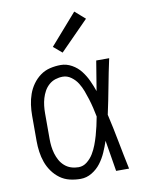

<svg xmlns="http://www.w3.org/2000/svg" viewBox="-86 -822 672 890"><g transform="rotate(-10 250.0 -376.5)"><path d="M221 8Q195 8 170 2Q145 -4 124.5 -19Q104 -34 89 -55Q74 -76 65.5 -100Q57 -124 53.5 -149.5Q50 -175 50 -200V-320Q50 -345 53.5 -370.5Q57 -396 65.5 -420Q74 -444 89 -465Q104 -486 124.5 -501Q145 -516 170 -522Q195 -528 221 -528Q248 -528 273 -514Q298 -500 315 -478Q332 -456 343.5 -431Q355 -406 364 -380Q370 -415 375.5 -450Q381 -485 387 -520H448Q434 -456 422 -391.5Q410 -327 396 -263Q411 -198 423.5 -132Q436 -66 450 0H389Q383 -37 377 -73.5Q371 -110 365 -146Q356 -119 344.5 -93Q333 -67 316 -44.5Q299 -22 274 -7Q249 8 221 8ZM221 -47Q243 -47 261 -61.5Q279 -76 290.5 -95Q302 -114 310 -135Q318 -156 324 -177Q330 -198 335 -220Q340 -242 344 -264Q340 -285 335 -306Q330 -327 323.5 -348Q317 -369 309.5 -389Q302 -409 290.5 -427.5Q279 -446 260.5 -459.5Q242 -473 221 -473Q203 -473 186 -467.5Q169 -462 155.5 -450Q142 -438 133.5 -422.5Q125 -407 120 -390Q115 -373 113 -355.5Q111 -338 111 -320V-200Q111 -182 113 -164.5Q115 -147 120 -130Q125 -113 133.5 -97.5Q142 -82 155.5 -70Q169 -58 186 -52.5Q203 -47 221 -47ZM240 -583 200 -617 326 -761 374 -719Z"/></g></svg>

Font: Iosevka SS04 Light
Style: Regular
Weight: 300
Monospace: yes
Designer: Belleve Invis
Foundry: Belleve Invis
Version: Version 19.0.0; ttfautohint (v1.8.4)